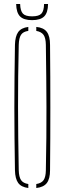

<svg xmlns="http://www.w3.org/2000/svg" viewBox="-20 -939 324 963"><path d="M122 4Q86.5 -0.5 71.2 -21.5Q56 -42.5 55 -85Q53.5 -169.5 52.8 -246.8Q52 -324 52 -399.5Q52 -475 52.8 -552.2Q53.5 -629.5 55 -714Q56 -757 71.2 -778.2Q86.5 -799.5 122 -804V-784Q96 -780.5 85.5 -764.5Q75 -748.5 74 -714Q72 -631.5 71.2 -555Q70.5 -478.5 70.5 -403Q70.5 -327.5 71.5 -249.2Q72.5 -171 74 -85Q75 -51.5 85.5 -35.8Q96 -20 122 -16ZM162 4V-16Q188 -20 198.8 -35.8Q209.5 -51.5 210 -85Q212 -171 212.5 -249.2Q213 -327.5 213 -403Q213 -478.5 212 -555Q211 -631.5 210 -714Q209.5 -748.5 198.5 -764Q187.5 -779.5 162 -784V-804Q199 -800.5 215 -779Q231 -757.5 231 -714Q232 -629.5 232.2 -552.2Q232.5 -475 232.5 -399.5Q232.5 -324 232.2 -246.8Q232 -169.5 231 -85Q231 -42.5 215 -21.2Q199 0 162 4ZM141 -838Q99 -838 80.5 -856.8Q62 -875.5 61 -919H81Q82 -884.5 94.8 -870.8Q107.5 -857 141 -857Q175 -857 187.8 -870.8Q200.5 -884.5 201 -919H221Q220.5 -875.5 201.8 -856.8Q183 -838 141 -838Z"/></svg>

Font: Big Shoulders Stencil Display Thin Thin
Style: Regular
Weight: 250
Version: Version 2.001